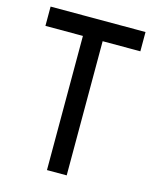

<svg xmlns="http://www.w3.org/2000/svg" viewBox="-107 -773 682 846"><g transform="rotate(15 234.0 -350.0)"><path d="M189 0V-612H18V-700H451V-612H279V0Z"/></g></svg>

Font: Stick No Bills Medium
Style: Regular
Weight: 500
Version: Version 2.000